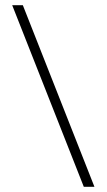

<svg xmlns="http://www.w3.org/2000/svg" viewBox="-20 -720 411 740"><path d="M27 -700H68L344 0H303Z"/></svg>

Font: Bebas Neue Book
Style: Regular
Weight: 400
Designer: Ryoichi Tsunekawa
Foundry: Ryoichi Tsunekawa
Version: Version 001.003